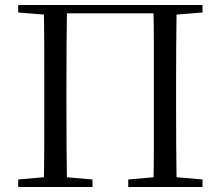

<svg xmlns="http://www.w3.org/2000/svg" viewBox="-20 -748 882 768"><path d="M154.9 0Q156.9 -83.6 157 -167.7Q157.1 -251.7 157.1 -336.8V-391.1Q157.1 -476.1 157 -560.4Q156.9 -644.8 154.9 -728H248.1Q246.7 -645.2 246.2 -560.7Q245.7 -476.1 245.7 -391.1V-337Q245.7 -251.2 246.2 -167.6Q246.7 -84.1 248.1 0ZM593.5 0Q595.5 -83.6 595.5 -167.3Q595.5 -250.9 595.5 -337V-391.1Q595.5 -476.1 595.5 -560.4Q595.5 -644.8 593.5 -728H686.6Q685.3 -645.2 684.8 -560.7Q684.3 -476.1 684.3 -391.1V-336.8Q684.3 -252.2 684.8 -168.1Q685.3 -84.1 686.6 0ZM52.8 0V-30.1L189.7 -42.1H210.4L349.9 -30.1V0ZM492.9 0V-30.1L630.6 -42.1H650.9L790.1 -30.1V0ZM52.8 -698V-728H201.8V-686.9H190.9ZM640.4 -686.9V-728H790.1V-698L650.7 -686.9ZM201.8 -694.8V-728H640.4V-694.8Z"/></svg>

Font: Noto Serif SC ExtraLight
Style: Regular
Weight: 200
Designer: Ryoko NISHIZUKA 西塚涼子 (kana & ideographs); Frank Grießhammer (Latin, Greek & Cyrillic); Wenlong ZHANG 张文龙 (bopomofo); San
Foundry: Adobe
Version: Version 2.002-H1;hotconv 1.1.0;makeotfexe 2.6.0